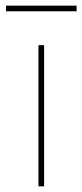

<svg xmlns="http://www.w3.org/2000/svg" viewBox="-20 -660 292 680"><path d="M1.2 -620V-640H251.2V-620ZM116.2 0V-500H136.2V0Z"/></svg>

Font: Now Thin
Style: Regular
Weight: 250
Designer: Alfredo Marco Pradil
Foundry: Alfredo Marco Pradil
Version: Version 1.002;PS 001.002;hotconv 1.0.88;makeotf.lib2.5.64775